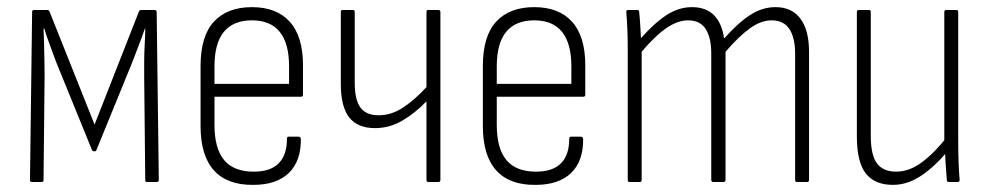

<svg xmlns="http://www.w3.org/2000/svg" viewBox="-20 -510 2772 538"><path d="M69 0Q64 0 64 -6L70 -476Q70 -482 75 -482H113Q117 -482 119 -477L245 -161L369 -477Q371 -482 375 -482H413Q419 -482 419 -476L425 -6Q425 0 419 0H391Q387 0 387 -6L384 -296Q384 -311 384 -335.5Q384 -360 385.5 -386Q387 -412 387 -430H386Q377 -404 367.5 -379.5Q358 -355 350 -334L250 -89Q249 -86 245 -86Q240 -86 238 -89L137 -337Q130 -357 121 -380.5Q112 -404 104 -430H102Q103 -413 103.5 -387.5Q104 -362 104.5 -338Q105 -314 105 -300L102 -6Q102 0 97 0Z M690 8Q617 9 579.5 -32.5Q542 -74 542 -157V-325Q542 -409 579.5 -449.5Q617 -490 686 -490Q755 -490 792 -449Q829 -408 829 -327V-245Q829 -239 824 -239H581V-160Q581 -94 608 -61.5Q635 -29 691 -29Q738 -29 761 -52.5Q784 -76 784 -120Q784 -127 788 -127H817Q821 -127 823 -122Q824 -59 789.5 -25.5Q755 8 690 8ZM581 -275H790V-324Q790 -388 764 -420.5Q738 -453 686 -453Q634 -453 607.5 -421Q581 -389 581 -324Z M1180 0Q1175 0 1175 -6V-226Q1142 -192 1106.5 -171.5Q1071 -151 1031 -151Q982 -151 958.5 -181Q935 -211 935 -275V-476Q935 -482 940 -482H969Q974 -482 974 -476V-279Q974 -230 990 -208.5Q1006 -187 1041 -187Q1077 -187 1110 -209Q1143 -231 1175 -266V-476Q1175 -482 1179 -482H1208Q1214 -482 1214 -476V-6Q1214 0 1208 0Z M1481 8Q1408 9 1370.5 -32.5Q1333 -74 1333 -157V-325Q1333 -409 1370.5 -449.5Q1408 -490 1477 -490Q1546 -490 1583 -449Q1620 -408 1620 -327V-245Q1620 -239 1615 -239H1372V-160Q1372 -94 1399 -61.5Q1426 -29 1482 -29Q1529 -29 1552 -52.5Q1575 -76 1575 -120Q1575 -127 1579 -127H1608Q1612 -127 1614 -122Q1615 -59 1580.5 -25.5Q1546 8 1481 8ZM1372 -275H1581V-324Q1581 -388 1555 -420.5Q1529 -453 1477 -453Q1425 -453 1398.5 -421Q1372 -389 1372 -324Z M1744 0Q1739 0 1739 -6V-367Q1739 -398 1738 -425.5Q1737 -453 1735 -475Q1734 -482 1740 -482H1766Q1771 -482 1771 -476Q1773 -458 1774 -439.5Q1775 -421 1776 -403Q1814 -446 1848 -468Q1882 -490 1919 -490Q1958 -490 1980.5 -467.5Q2003 -445 2009 -402Q2048 -446 2082 -468Q2116 -490 2153 -490Q2199 -490 2223 -457.5Q2247 -425 2247 -365V-6Q2247 0 2242 0H2213Q2208 0 2208 -6V-360Q2208 -404 2192 -428.5Q2176 -453 2142 -453Q2113 -453 2082.5 -431.5Q2052 -410 2013 -365V-6Q2013 0 2007 0H1979Q1973 0 1973 -6V-360Q1973 -404 1957.5 -428.5Q1942 -453 1908 -453Q1879 -453 1847.5 -431.5Q1816 -410 1778 -365V-6Q1778 0 1773 0Z M2482 8Q2431 8 2406 -24Q2381 -56 2381 -128V-476Q2381 -482 2386 -482H2415Q2420 -482 2420 -476V-130Q2420 -75 2437.5 -52Q2455 -29 2491 -29Q2528 -29 2563.5 -55.5Q2599 -82 2634 -127L2636 -87Q2599 -43 2561 -17.5Q2523 8 2482 8ZM2639 0Q2633 0 2633 -6Q2631 -29 2629.5 -54.5Q2628 -80 2628 -99L2626 -109V-476Q2626 -482 2631 -482H2660Q2665 -482 2665 -476V-115Q2665 -83 2666 -56Q2667 -29 2669 -6Q2669 0 2663 0Z"/></svg>

Font: Sofia Sans Condensed ExtraLight
Style: Regular
Weight: 250
Version: Version 4.100